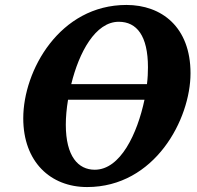

<svg xmlns="http://www.w3.org/2000/svg" viewBox="-20 -745 797 776"><path d="M332 11C606 11 750 -263 750 -449C750 -636 633 -725 491 -725C221 -725 74 -460 74 -267C74 -91 184 11 332 11ZM460 -657C533 -657 578 -600 578 -473C578 -452 577 -429 574 -405H268C299 -532 365 -657 460 -657ZM246 -241C246 -271 249 -306 255 -342H564C535 -205 467 -59 363 -59C296 -59 246 -113 246 -241Z"/></svg>

Font: Noto Serif SemiCondensed Extra
Style: Italic
Weight: 800
Width: 4
Italic angle: -12°
Designer: Monotype Design Team
Foundry: Monotype Imaging Inc.
Version: Version 1.901